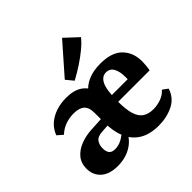

<svg xmlns="http://www.w3.org/2000/svg" viewBox="-173 -828 997 997"><g transform="rotate(-45 326.0 -329.0)"><path d="M448 10Q383 10 341 -16Q299 -42 279 -89.5Q259 -137 259 -201Q259 -305 309 -369Q359 -433 460 -433Q544 -433 583.5 -392.5Q623 -352 623 -288Q623 -274 621.5 -257.5Q620 -241 617 -227H343V-275H504Q504 -280 504 -284.5Q504 -289 504 -294Q504 -331 491 -355.5Q478 -380 449 -380Q419 -380 402.5 -347Q386 -314 386 -228Q386 -171 396.5 -136Q407 -101 430 -85.5Q453 -70 488 -70Q517 -70 545 -80Q573 -90 591 -111L620 -90Q604 -38 556 -14Q508 10 448 10ZM259 -190V-271Q259 -314 239 -331Q219 -348 179 -348Q148 -348 118.5 -337.5Q89 -327 66 -305L36 -331Q48 -364 73 -386.5Q98 -409 133 -421Q168 -433 209 -433Q267 -433 299.5 -410Q332 -387 346.5 -345.5Q361 -304 364 -247ZM149 8Q89 8 56.5 -21Q24 -50 24 -98Q24 -138 46.5 -165Q69 -192 106.5 -206.5Q144 -221 187 -223L281 -228V-180L219 -176Q183 -174 170.5 -156Q158 -138 158 -114Q158 -89 168 -76.5Q178 -64 201 -64Q227 -64 250.5 -76.5Q274 -89 294 -109L309 -84Q289 -41 247 -16.5Q205 8 149 8ZM271 -504 415 -668 487 -601Q469 -578 440 -554Q411 -530 376 -507Q341 -484 304 -464Z"/></g></svg>

Font: Rasa
Style: Regular
Weight: 400
Designer: Anna Giedrys (Yrsa+Rasa design), David Brezina (Yrsa art-direction, Rasa art-direction, design)
Foundry: Rosetta Type Foundry
Version: Version 2.004